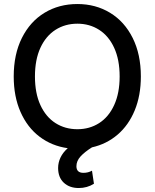

<svg xmlns="http://www.w3.org/2000/svg" viewBox="-20 -737 775 963"><path d="M441.4 2Q404.8 24.9 384 47.6Q363.3 70.3 363.3 96.7Q363.3 129.9 398.4 129.9Q421.9 129.9 441.4 119.1L451.2 184.6Q417 206.1 375 206.1Q328.6 206.1 300 179.4Q271.5 152.8 271.5 105.5Q271.5 78.6 283.4 53.2Q295.4 27.8 319.8 6.3Q239.7 -4.9 178.5 -51.3Q117.2 -97.7 83 -175.3Q48.8 -252.9 48.8 -353.5Q48.8 -464.4 89.8 -546.6Q130.9 -628.9 203.4 -672.9Q275.9 -716.8 368.2 -716.8Q459.5 -716.8 532 -672.9Q604.5 -628.9 645.5 -546.6Q686.5 -464.4 686.5 -353.5Q686.5 -258.3 655.8 -183.6Q625 -108.9 569.6 -61.5Q514.2 -14.2 441.4 2ZM368.2 -618.2Q306.6 -618.2 258.3 -587.4Q210 -556.6 182.6 -497.1Q155.3 -437.5 155.3 -353.5Q155.3 -269.5 182.6 -210Q210 -150.4 258.3 -119.6Q306.6 -88.9 368.2 -88.9Q429.2 -88.9 477.3 -119.6Q525.4 -150.4 552.7 -210.2Q580.1 -270 580.1 -353.5Q580.1 -437.5 552.7 -497.1Q525.4 -556.6 477.3 -587.4Q429.2 -618.2 368.2 -618.2Z"/></svg>

Font: Pretendard GOV Medium
Style: Regular
Weight: 500
Designer: Base glyphs from Inter by Rasmus Andersson; Hangeul glyphs from Noto Sans CJK(Source Han Sans) by Jang Soo-young and Kan
Foundry: Kil Hyung-jin
Version: Version 1.309